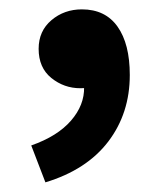

<svg xmlns="http://www.w3.org/2000/svg" viewBox="-20 -193 340 408"><path d="M76.5 194.5 46.4 116.1Q102.2 96.5 130.9 63.3Q159.6 30.2 158.7 -7.9L156.3 -106.4L204.3 -24Q193.3 -14.8 179.9 -10.2Q166.4 -5.5 150.8 -5.5Q116.1 -5.5 89.1 -27.3Q62.1 -49.1 62.1 -89.3Q62.1 -127.1 89.3 -150.1Q116.4 -173.1 154.1 -173.1Q203.8 -173.1 229.8 -136.4Q255.8 -99.7 255.8 -33.7Q255.8 47.8 210 107.9Q164.1 168 76.5 194.5Z"/></svg>

Font: SourceSans3VF
Style: Regular
Weight: 200
Designer: Paul D. Hunt
Foundry: Adobe
Version: Version 3.052;hotconv 1.1.0;makeotfexe 2.6.0